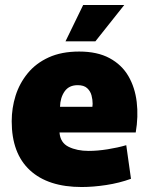

<svg xmlns="http://www.w3.org/2000/svg" viewBox="-20 -739 597 771"><path d="M308 12Q173 12 100 -55.5Q27 -123 27 -252Q27 -305 42.5 -354.5Q58 -404 91 -444.5Q124 -485 175.5 -508.5Q227 -532 298 -532Q371 -532 420 -505.5Q469 -479 495.5 -433.5Q522 -388 529 -329.5Q536 -271 525 -207H219Q222 -166 255.5 -149.5Q289 -133 336 -133Q371 -133 412 -139.5Q453 -146 487 -156L506 -21Q459 -4 406.5 4Q354 12 308 12ZM292 -397Q257 -397 239.5 -372Q222 -347 221 -310H351Q352 -315 352 -322Q352 -339 347.5 -356Q343 -373 330 -385Q317 -397 292 -397ZM243 -573 314 -719H479L363 -573Z"/></svg>

Font: Murecho Black
Style: Regular
Weight: 900
Designer: Neil Summerour
Foundry: Positype
Version: Version 1.010; ttfautohint (v1.8.3)